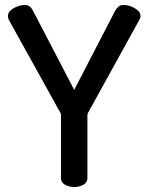

<svg xmlns="http://www.w3.org/2000/svg" viewBox="-20 -751 596 771"><path d="M278 0Q258 0 241.5 -9Q225 -18 225 -35V-288Q225 -294 222 -299L15 -672Q13 -677 12.5 -680.5Q12 -684 12 -687Q12 -700 23 -709.5Q34 -719 49.5 -725Q65 -731 79 -731Q92 -731 99.5 -725Q107 -719 113 -707L278 -390L442 -707Q449 -719 456.5 -725Q464 -731 477 -731Q491 -731 506.5 -725Q522 -719 533 -709.5Q544 -700 544 -687Q544 -684 543.5 -680.5Q543 -677 540 -672L334 -299Q331 -294 331 -288V-35Q331 -18 314.5 -9Q298 0 278 0Z"/></svg>

Font: Dosis ExtraLight SemiBold
Style: Regular
Weight: 600
Version: Version 3.001; ttfautohint (v1.8.2)